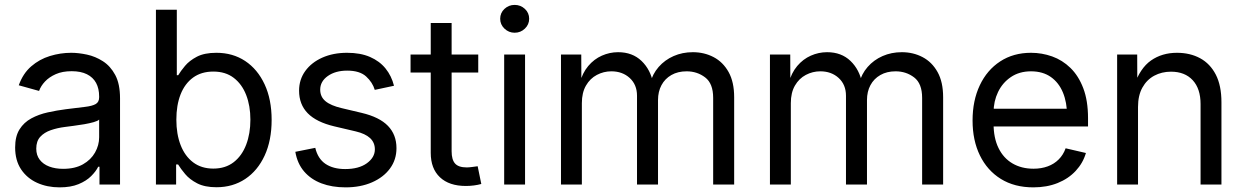

<svg xmlns="http://www.w3.org/2000/svg" viewBox="-20 -768 5178 799"><path d="M228 11.7Q176.3 11.7 134.3 -7.3Q92.3 -26.4 67.6 -63.5Q43 -100.6 43 -154.3Q43 -200.7 61.3 -229.7Q79.6 -258.8 110.4 -275.4Q141.1 -292 178.7 -300.3Q216.3 -308.6 254.4 -313.5Q303.2 -319.8 333.5 -323.2Q363.8 -326.7 378.2 -335Q392.6 -343.3 392.6 -363.3V-366.2Q392.6 -399.4 379.9 -422.9Q367.2 -446.3 341.8 -459Q316.4 -471.7 278.3 -471.7Q239.7 -471.7 212.2 -459.5Q184.6 -447.3 167.2 -428.7Q149.9 -410.2 142.6 -389.6L58.1 -413.1Q75.7 -462.4 109.9 -491.9Q144 -521.5 187.7 -534.9Q231.4 -548.3 276.4 -548.3Q306.6 -548.3 341.8 -540.8Q377 -533.2 408.2 -513.2Q439.5 -493.2 459.5 -456.1Q479.5 -418.9 479.5 -358.9V0H394V-74.2H388.7Q379.4 -55.2 359.4 -35.2Q339.4 -15.1 306.9 -1.7Q274.4 11.7 228 11.7ZM242.7 -65.4Q292 -65.4 325.2 -84.2Q358.4 -103 375.5 -133.3Q392.6 -163.6 392.6 -196.8V-270.5Q387.2 -264.6 370.1 -259.8Q353 -254.9 330.6 -251Q308.1 -247.1 286.4 -244.4Q264.6 -241.7 250.5 -239.7Q218.8 -235.8 191.4 -226.3Q164.1 -216.8 147.5 -198.7Q130.9 -180.7 130.9 -149.4Q130.9 -122.1 145.3 -103.3Q159.7 -84.5 184.8 -75Q210 -65.4 242.7 -65.4Z M880.9 11.2Q832 11.2 800.5 -5.1Q769 -21.5 750.5 -43.7Q731.9 -65.9 721.2 -83.5H712.9V0H628.9V-727.5H715.8V-455.1H721.7Q731.9 -472.2 750 -493.9Q768.1 -515.6 799.3 -532Q830.6 -548.3 880.4 -548.3Q948.7 -548.3 1000.2 -514.2Q1051.8 -480 1081.1 -417.2Q1110.4 -354.5 1110.4 -269Q1110.4 -183.6 1081.3 -120.6Q1052.2 -57.6 1000.5 -23.2Q948.7 11.2 880.9 11.2ZM867.7 -66.4Q918 -66.4 952.4 -93Q986.8 -119.6 1004.4 -165.8Q1022 -211.9 1022 -270Q1022 -327.6 1004.4 -372.8Q986.8 -418 952.6 -444.1Q918.5 -470.2 867.7 -470.2Q817.9 -470.2 783.4 -445.1Q749 -419.9 731.4 -375Q713.9 -330.1 713.9 -270Q713.9 -210 731.7 -164.1Q749.5 -118.2 783.9 -92.3Q818.4 -66.4 867.7 -66.4Z M1418 11.7Q1361.8 11.7 1317.9 -4.9Q1273.9 -21.5 1245.6 -54.4Q1217.3 -87.4 1209 -136.2L1292 -152.8Q1302.7 -107.4 1334.7 -85.9Q1366.7 -64.5 1416.5 -64.5Q1473.1 -64.5 1506.6 -88.6Q1540 -112.8 1540 -146.5Q1540 -174.8 1520 -193.4Q1500 -211.9 1460.4 -221.2L1371.1 -242.2Q1296.9 -259.8 1260.7 -296.6Q1224.6 -333.5 1224.6 -390.6Q1224.6 -437 1250.5 -472.7Q1276.4 -508.3 1321.5 -528.3Q1366.7 -548.3 1424.3 -548.3Q1480 -548.3 1519.8 -531Q1559.6 -513.7 1584.5 -482.9Q1609.4 -452.1 1619.6 -411.1L1539.6 -394Q1530.3 -425.3 1503.7 -449.7Q1477.1 -474.1 1424.8 -474.1Q1376 -474.1 1344.2 -451.7Q1312.5 -429.2 1312.5 -395Q1312.5 -365.2 1334.5 -346.9Q1356.4 -328.6 1402.3 -317.9L1484.9 -298.3Q1559.1 -280.8 1594.5 -244.1Q1629.9 -207.5 1629.9 -151.4Q1629.9 -103.5 1603 -66.9Q1576.2 -30.3 1528.3 -9.3Q1480.5 11.7 1418 11.7Z M1970.2 -541V-466.3H1688.5V-541ZM1772.5 -672.4H1859.4V-138.7Q1859.4 -103.5 1873.8 -87.4Q1888.2 -71.3 1922.4 -71.3Q1931.2 -71.3 1944.1 -73Q1957 -74.7 1967.8 -76.2L1982.9 -2.4Q1969.2 1.5 1952.4 3.7Q1935.5 5.9 1918.9 5.9Q1849.1 5.9 1810.8 -30.3Q1772.5 -66.4 1772.5 -131.8Z M2078.1 0V-541H2165V0ZM2121.6 -631.8Q2097.2 -631.8 2079.3 -648.9Q2061.5 -666 2061.5 -689.9Q2061.5 -714.4 2079.3 -731Q2097.2 -747.6 2121.6 -747.6Q2146.5 -747.6 2164.3 -731Q2182.1 -714.4 2182.1 -689.9Q2182.1 -666 2164.3 -648.9Q2146.5 -631.8 2121.6 -631.8Z M2314.5 0V-541H2398.9L2399.4 -421.4H2392.1Q2403.8 -464.8 2428 -493.4Q2452.1 -522 2484.6 -536.4Q2517.1 -550.8 2552.2 -550.8Q2611.8 -550.8 2649.7 -514.4Q2687.5 -478 2698.2 -420.9H2685.5Q2695.3 -460 2720.9 -489.3Q2746.6 -518.6 2783.2 -534.7Q2819.8 -550.8 2863.3 -550.8Q2910.6 -550.8 2949.7 -530.3Q2988.8 -509.8 3012 -468.3Q3035.2 -426.8 3035.2 -363.3V0H2947.8V-360.8Q2947.8 -420.4 2914.6 -445.8Q2881.3 -471.2 2837.4 -471.2Q2800.8 -471.2 2773.9 -455.8Q2747.1 -440.4 2732.7 -413.6Q2718.3 -386.7 2718.3 -351.6V0H2630.9V-369.6Q2630.9 -415.5 2600.6 -443.4Q2570.3 -471.2 2523.9 -471.2Q2492.2 -471.2 2463.9 -456.3Q2435.5 -441.4 2418.5 -411.9Q2401.4 -382.3 2401.4 -338.9V0Z M3184.1 0V-541H3268.6L3269 -421.4H3261.7Q3273.4 -464.8 3297.6 -493.4Q3321.8 -522 3354.2 -536.4Q3386.7 -550.8 3421.9 -550.8Q3481.4 -550.8 3519.3 -514.4Q3557.1 -478 3567.9 -420.9H3555.2Q3564.9 -460 3590.6 -489.3Q3616.2 -518.6 3652.8 -534.7Q3689.5 -550.8 3732.9 -550.8Q3780.3 -550.8 3819.3 -530.3Q3858.4 -509.8 3881.6 -468.3Q3904.8 -426.8 3904.8 -363.3V0H3817.4V-360.8Q3817.4 -420.4 3784.2 -445.8Q3751 -471.2 3707 -471.2Q3670.4 -471.2 3643.6 -455.8Q3616.7 -440.4 3602.3 -413.6Q3587.9 -386.7 3587.9 -351.6V0H3500.5V-369.6Q3500.5 -415.5 3470.2 -443.4Q3439.9 -471.2 3393.6 -471.2Q3361.8 -471.2 3333.5 -456.3Q3305.2 -441.4 3288.1 -411.9Q3271 -382.3 3271 -338.9V0Z M4280.3 11.7Q4201.7 11.7 4145 -23.4Q4088.4 -58.6 4057.9 -121.1Q4027.3 -183.6 4027.3 -266.6Q4027.3 -349.6 4057.4 -413.1Q4087.4 -476.6 4142.3 -512.5Q4197.3 -548.3 4270.5 -548.3Q4315.9 -548.3 4358.4 -533.2Q4400.9 -518.1 4434.6 -485.4Q4468.3 -452.6 4488 -400.9Q4507.8 -349.1 4507.8 -275.9V-241.7H4084V-315.4H4460.9L4420.4 -288.6Q4420.4 -341.8 4403.3 -383.1Q4386.2 -424.3 4352.8 -447.8Q4319.3 -471.2 4270.5 -471.2Q4222.2 -471.2 4187 -447.5Q4151.9 -423.8 4133.3 -385Q4114.7 -346.2 4114.7 -300.3V-253.4Q4114.7 -193.8 4135.3 -151.9Q4155.8 -109.9 4193.4 -87.9Q4231 -65.9 4280.8 -65.9Q4313.5 -65.9 4340.1 -75.7Q4366.7 -85.4 4385.7 -104.5Q4404.8 -123.5 4414.6 -150.9L4499 -131.3Q4486.8 -89.4 4456.5 -56.9Q4426.3 -24.4 4381.3 -6.3Q4336.4 11.7 4280.3 11.7Z M4715.8 -322.8V0H4628.9V-541H4712.4L4712.9 -409.7H4698.7Q4724.1 -484.4 4770 -516.4Q4815.9 -548.3 4877.9 -548.3Q4932.6 -548.3 4974.4 -525.6Q5016.1 -502.9 5039.6 -457.3Q5063 -411.6 5063 -342.3V0H4976.1V-335Q4976.1 -398.9 4943.4 -434.3Q4910.6 -469.7 4853 -469.7Q4814.5 -469.7 4783.2 -452.9Q4752 -436 4733.9 -403.3Q4715.8 -370.6 4715.8 -322.8Z"/></svg>

Font: Inter 17pt
Style: Regular
Weight: 400
Version: Version 4.001;git-66647c0bb